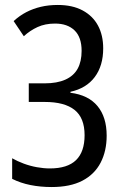

<svg xmlns="http://www.w3.org/2000/svg" viewBox="-20 -744 503 774"><path d="M396 -549Q396 -479 362 -433.5Q328 -388 264 -374V-370Q336 -361 373 -316.5Q410 -272 410 -197Q410 -135 385.5 -88Q361 -41 312 -15.5Q263 10 188 10Q143 10 103 2Q63 -6 29 -23V-106Q50 -94 75.5 -84.5Q101 -75 128.5 -70Q156 -65 181 -65Q252 -65 286.5 -98.5Q321 -132 321 -199Q321 -269 280.5 -301Q240 -333 161 -333H96V-408H160Q210 -408 243.5 -423Q277 -438 293 -467Q309 -496 309 -539Q309 -594 280.5 -621.5Q252 -649 202 -649Q162 -649 131.5 -635Q101 -621 76 -598L35 -659Q59 -681 86 -695Q113 -709 144.5 -716.5Q176 -724 213 -724Q272 -724 313 -702Q354 -680 375 -641Q396 -602 396 -549Z"/></svg>

Font: Noto Sans Display Condensed
Style: Regular
Weight: 400
Width: 3
Designer: Monotype Design Team
Foundry: Monotype Imaging Inc.
Version: Version 2.003